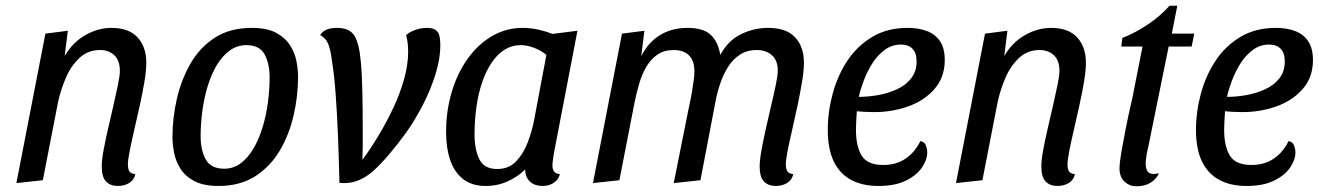

<svg xmlns="http://www.w3.org/2000/svg" viewBox="-20 -627 4590 668"><path d="M390 20Q364 20 349 4.5Q334 -11 334 -48Q334 -70 340.5 -105.5Q347 -141 356.5 -181.5Q366 -222 375 -261.5Q384 -301 390.5 -332.5Q397 -364 397 -380Q397 -417 377.5 -435Q358 -453 328 -453Q286 -453 256.5 -425.5Q227 -398 209 -356Q191 -314 182 -272L129 0L37 10L138 -510L216 -520L205 -432Q232 -479 276.5 -504.5Q321 -530 368 -530Q428 -530 458.5 -497Q489 -464 489 -409Q489 -381 482.5 -342.5Q476 -304 466.5 -261Q457 -218 447.5 -177Q438 -136 431.5 -103.5Q425 -71 425 -54Q425 -41 429.5 -32Q434 -23 451 -21Q446 0 429 10Q412 20 390 20Z M740 20Q688 20 656 3Q624 -14 607.5 -40.5Q591 -67 585.5 -96.5Q580 -126 580 -150Q580 -217 595.5 -284Q611 -351 643.5 -407Q676 -463 728.5 -496.5Q781 -530 856 -530Q909 -530 940.5 -513Q972 -496 989 -469.5Q1006 -443 1011.5 -413.5Q1017 -384 1017 -360Q1017 -293 1001.5 -225.5Q986 -158 953 -102.5Q920 -47 867.5 -13.5Q815 20 740 20ZM760 -40Q792 -40 817.5 -59Q843 -78 862 -110.5Q881 -143 893.5 -184Q906 -225 912 -269.5Q918 -314 918 -357Q918 -406 900.5 -438Q883 -470 837 -470Q805 -470 779 -451Q753 -432 734 -400Q715 -368 702.5 -327Q690 -286 684 -241Q678 -196 678 -153Q678 -104 696 -72Q714 -40 760 -40Z M1179 10Q1175 10 1170.5 10Q1166 10 1161 9Q1159 -73 1156 -151Q1153 -229 1148 -297Q1143 -365 1135 -415Q1130 -454 1122 -474Q1114 -494 1094 -505Q1101 -517 1115.5 -523.5Q1130 -530 1152 -530Q1197 -530 1213.5 -502Q1230 -474 1235 -415Q1237 -398 1238.5 -369Q1240 -340 1241 -293Q1242 -246 1242 -171Q1242 -149 1242 -123.5Q1242 -98 1241 -71Q1269 -109 1297 -155.5Q1325 -202 1348.5 -252Q1372 -302 1386 -352Q1400 -402 1400 -447Q1400 -461 1398.5 -475.5Q1397 -490 1393 -505Q1405 -516 1425 -523Q1445 -530 1465 -530Q1486 -530 1496 -522.5Q1506 -515 1509 -501.5Q1512 -488 1512 -469Q1512 -424 1495.5 -370Q1479 -316 1452 -263.5Q1425 -211 1394 -167Q1330 -79 1281 -34.5Q1232 10 1179 10Z M1670 20Q1621 20 1590.5 -4.5Q1560 -29 1546 -71Q1532 -113 1532 -167Q1532 -241 1551.5 -306.5Q1571 -372 1607 -422.5Q1643 -473 1692 -501.5Q1741 -530 1799 -530Q1847 -530 1902 -509L1989 -520L1907 -93Q1906 -84 1904 -72Q1902 -60 1902 -51Q1902 -37 1908.5 -29.5Q1915 -22 1928 -21Q1924 -7 1915 2Q1906 11 1894 15.5Q1882 20 1867 20Q1841 20 1824.5 5.5Q1808 -9 1807 -37Q1781 -12 1746 4Q1711 20 1670 20ZM1710 -39Q1750 -39 1775.5 -65.5Q1801 -92 1816 -131.5Q1831 -171 1838 -208L1881 -436Q1860 -453 1836 -461.5Q1812 -470 1792 -470Q1761 -470 1735.5 -454Q1710 -438 1690.5 -409Q1671 -380 1657.5 -340.5Q1644 -301 1637.5 -254.5Q1631 -208 1631 -158Q1631 -108 1647.5 -73.5Q1664 -39 1710 -39Z M2679 20Q2653 20 2638 4.5Q2623 -11 2623 -48Q2623 -70 2629.5 -105.5Q2636 -141 2645 -181.5Q2654 -222 2663.5 -262Q2673 -302 2679.5 -333.5Q2686 -365 2686 -381Q2686 -417 2665.5 -435Q2645 -453 2612 -453Q2579 -453 2554.5 -437Q2530 -421 2513.5 -395Q2497 -369 2486 -337Q2475 -305 2469 -272L2417 0L2324 10L2374 -240Q2377 -255 2381 -273.5Q2385 -292 2388 -311Q2391 -330 2393.5 -347.5Q2396 -365 2396 -378Q2396 -416 2377 -434.5Q2358 -453 2324 -453Q2291 -453 2268 -437.5Q2245 -422 2229.5 -396Q2214 -370 2204.5 -338Q2195 -306 2188 -272L2135 0L2043 10L2144 -510L2222 -520L2211 -432Q2237 -482 2278 -506Q2319 -530 2372 -530Q2426 -530 2452 -506.5Q2478 -483 2486 -436Q2513 -486 2558 -508Q2603 -530 2652 -530Q2716 -530 2746.5 -497Q2777 -464 2777 -409Q2777 -381 2770.5 -342.5Q2764 -304 2755 -261Q2746 -218 2736.5 -177Q2727 -136 2720.5 -103.5Q2714 -71 2714 -54Q2714 -42 2718.5 -32.5Q2723 -23 2740 -21Q2735 0 2718 10Q2701 20 2679 20Z M3036 20Q2980 20 2940.5 -1.5Q2901 -23 2880.5 -66Q2860 -109 2860 -175Q2860 -238 2877 -301Q2894 -364 2928 -415.5Q2962 -467 3014.5 -498.5Q3067 -530 3138 -530Q3176 -530 3205 -519Q3234 -508 3250.5 -483.5Q3267 -459 3267 -418Q3267 -358 3231 -317Q3195 -276 3137.5 -256Q3080 -236 3015 -237Q3002 -237 2986 -238Q2970 -239 2961 -240Q2960 -222 2959 -205.5Q2958 -189 2958 -176Q2958 -118 2978 -85.5Q2998 -53 3053 -53Q3098 -53 3130.5 -75Q3163 -97 3182 -136Q3196 -134 3201 -121.5Q3206 -109 3206 -97Q3206 -71 3187.5 -44Q3169 -17 3131.5 1.5Q3094 20 3036 20ZM2968 -290Q3002 -290 3037 -296.5Q3072 -303 3102 -317Q3132 -331 3150.5 -355Q3169 -379 3169 -413Q3169 -443 3154.5 -457.5Q3140 -472 3114 -472Q3083 -472 3057.5 -453Q3032 -434 3014 -405Q2996 -376 2984.5 -345Q2973 -314 2968 -290Z M3659 20Q3633 20 3618 4.5Q3603 -11 3603 -48Q3603 -70 3609.5 -105.5Q3616 -141 3625.5 -181.5Q3635 -222 3644 -261.5Q3653 -301 3659.5 -332.5Q3666 -364 3666 -380Q3666 -417 3646.5 -435Q3627 -453 3597 -453Q3555 -453 3525.5 -425.5Q3496 -398 3478 -356Q3460 -314 3451 -272L3398 0L3306 10L3407 -510L3485 -520L3474 -432Q3501 -479 3545.5 -504.5Q3590 -530 3637 -530Q3697 -530 3727.5 -497Q3758 -464 3758 -409Q3758 -381 3751.5 -342.5Q3745 -304 3735.5 -261Q3726 -218 3716.5 -177Q3707 -136 3700.5 -103.5Q3694 -71 3694 -54Q3694 -41 3698.5 -32Q3703 -23 3720 -21Q3715 0 3698 10Q3681 20 3659 20Z M3932 21Q3910 21 3892.5 5Q3875 -11 3875 -41Q3875 -61 3881.5 -98.5Q3888 -136 3896.5 -179Q3905 -222 3914 -261Q3923 -300 3927 -323L3955 -465H3881L3885 -495Q3931 -513 3974.5 -542.5Q4018 -572 4049 -607H4076L4057 -510H4135L4126 -465H4046L3975 -116Q3971 -100 3969 -87.5Q3967 -75 3966 -64Q3965 -39 3974.5 -28.5Q3984 -18 4012 -24Q4005 -9 3993.5 1Q3982 11 3967 16Q3952 21 3932 21Z M4317 20Q4261 20 4221.5 -1.5Q4182 -23 4161.5 -66Q4141 -109 4141 -175Q4141 -238 4158 -301Q4175 -364 4209 -415.5Q4243 -467 4295.5 -498.5Q4348 -530 4419 -530Q4457 -530 4486 -519Q4515 -508 4531.5 -483.5Q4548 -459 4548 -418Q4548 -358 4512 -317Q4476 -276 4418.5 -256Q4361 -236 4296 -237Q4283 -237 4267 -238Q4251 -239 4242 -240Q4241 -222 4240 -205.5Q4239 -189 4239 -176Q4239 -118 4259 -85.5Q4279 -53 4334 -53Q4379 -53 4411.5 -75Q4444 -97 4463 -136Q4477 -134 4482 -121.5Q4487 -109 4487 -97Q4487 -71 4468.5 -44Q4450 -17 4412.5 1.5Q4375 20 4317 20ZM4249 -290Q4283 -290 4318 -296.5Q4353 -303 4383 -317Q4413 -331 4431.5 -355Q4450 -379 4450 -413Q4450 -443 4435.5 -457.5Q4421 -472 4395 -472Q4364 -472 4338.5 -453Q4313 -434 4295 -405Q4277 -376 4265.5 -345Q4254 -314 4249 -290Z"/></svg>

Font: Sansita Swashed Light Light
Style: Regular
Weight: 300
Version: Version 1.003